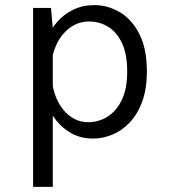

<svg xmlns="http://www.w3.org/2000/svg" viewBox="-20 -531 690 751"><path d="M109.5 200V-500H179.5L186.5 -420.5V200ZM344.5 11Q298 11 262 -8.2Q226 -27.5 201 -58.8Q176 -90 163 -127Q150 -164 150 -198.5L184.5 -209.5Q187.5 -180.5 198.2 -152.8Q209 -125 227 -102.5Q245 -80 269.8 -66.5Q294.5 -53 325 -53Q365 -53 399.8 -74.2Q434.5 -95.5 456 -139.2Q477.5 -183 477.5 -251Q477.5 -320 456.8 -363.2Q436 -406.5 402 -426.8Q368 -447 328.5 -447Q298 -447 273.2 -434.5Q248.5 -422 230 -401.2Q211.5 -380.5 200 -354.8Q188.5 -329 183.5 -302.5L151 -313Q151 -346.5 164.5 -381.2Q178 -416 203.8 -445.5Q229.5 -475 266.2 -493Q303 -511 349.5 -511Q400.5 -511 447.5 -484Q494.5 -457 524.5 -399.2Q554.5 -341.5 554.5 -251Q554.5 -183 536.2 -133.5Q518 -84 487.5 -52Q457 -20 419.8 -4.5Q382.5 11 344.5 11Z"/></svg>

Font: Trispace Thin Light
Style: Regular
Weight: 300
Version: Version 1.210